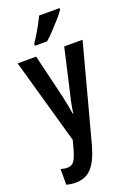

<svg xmlns="http://www.w3.org/2000/svg" viewBox="-185 -832 786 1139"><g transform="rotate(-20 208.0 -263.0)"><path d="M3 -543H120L187 -263Q193 -236 198.5 -207.5Q204 -179 208 -152H212Q217 -199 233 -263L297 -543H413L251 64Q225 158 186.5 199Q148 240 86 240Q71 240 56.5 238Q42 236 28 232V133Q50 140 67 140Q97 140 112 119.5Q127 99 143 41L155 -5ZM349 -757Q336 -737 312 -709.5Q288 -682 261.5 -654Q235 -626 212 -606H135V-618Q162 -658 183 -695.5Q204 -733 220 -766H349Z"/></g></svg>

Font: Noto Sans Lao UI ExtCond SemBd
Style: Regular
Weight: 600
Width: 2
Designer: Monotype Design Team
Foundry: Monotype Imaging Inc.
Version: Version 2.000; ttfautohint (v1.8.4.7-5d5b)